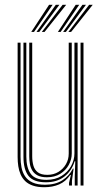

<svg xmlns="http://www.w3.org/2000/svg" viewBox="-20 -779 428 806"><path d="M166.2 7Q138 7 118.2 0.2Q98.5 -6.5 86 -18.6Q73.5 -30.8 66.5 -46.8Q59.5 -62.8 56.8 -81.2Q54 -99.8 54 -119.5V-600H66.2V-120.5Q66.2 -97.5 70.2 -76.5Q74.2 -55.5 85.2 -39Q96.2 -22.5 116.5 -13Q136.8 -3.5 169.2 -3.5Q212.5 -3.5 241.6 -22.1Q270.8 -40.8 286 -71.2H289L282 -20V0H269.8V-11L277.5 -44.5H274.8Q256 -16.8 228.2 -4.9Q200.5 7 166.2 7ZM318.2 0V-600H330.5V0ZM177.2 -34.8Q153 -34.8 138.2 -42.5Q123.5 -50.2 115.8 -62.9Q108 -75.5 105.4 -91.2Q102.8 -107 102.8 -123V-600H115.2V-123.2Q115.2 -101.5 120.2 -83.8Q125.2 -66 139 -55.5Q152.8 -45 178.5 -45Q204.8 -45 225 -57.2Q245.2 -69.5 256.9 -89.8Q268.5 -110 268.5 -134V-600H281.2V-134.5Q281.2 -109.5 268.6 -86.6Q256 -63.8 232.8 -49.2Q209.5 -34.8 177.2 -34.8ZM172 -13.8Q120 -14 99.2 -41.1Q78.5 -68.2 78.5 -121V-600H90.5V-121.8Q90.5 -76 108.5 -50Q126.5 -24 175 -24Q211.8 -24 238.1 -40.2Q264.5 -56.5 278.5 -82Q292.5 -107.5 292.5 -135V-600H305.8V0H293.8V-37.2L296 -102H293.2Q281 -61.5 249.8 -37.5Q218.5 -13.5 172 -13.8ZM111.2 -645 186 -758.8H200.8L122.8 -645ZM133.2 -645 214.2 -758.8H229.2L144.8 -645ZM155.5 -645 242.8 -758.8H257.8L167 -645ZM223 -645 297.8 -758.8H312.5L234.5 -645ZM245 -645 326 -758.8H340.8L256.5 -645ZM267 -645 354.2 -758.8H369.2L278.5 -645Z"/></svg>

Font: Big Shoulders Inline Text Thin Light
Style: Regular
Weight: 300
Version: Version 2.002